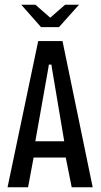

<svg xmlns="http://www.w3.org/2000/svg" viewBox="-20 -794 427 814"><path d="M70 -774H130L193 -719L256 -774H315L230 -679H154ZM12 0 142 -620H245L373 0H284L256 -140L271 -126H112L125 -140L99 0ZM128 -185 120 -195H266L254 -185L200 -506L198 -520H187L185 -506Z"/></svg>

Font: Smooch Sans Thin SemiBold
Style: Regular
Weight: 600
Version: Version 1.010